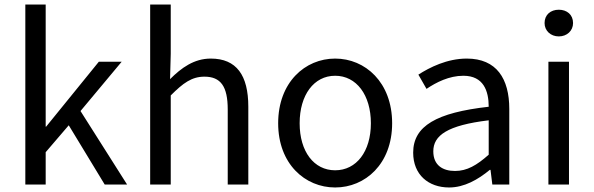

<svg xmlns="http://www.w3.org/2000/svg" viewBox="-20 -816 2628 849"><path d="M92 0H182V-143L284 -262L443 0H542L336 -325L518 -543H417L184 -256H182V-796H92Z M644 0H735V-394C790 -449 828 -477 884 -477C956 -477 987 -434 987 -332V0H1078V-344C1078 -483 1026 -557 912 -557C838 -557 782 -516 732 -466L735 -578V-796H644Z M1462 13C1595 13 1714 -91 1714 -271C1714 -452 1595 -557 1462 -557C1329 -557 1210 -452 1210 -271C1210 -91 1329 13 1462 13ZM1462 -63C1368 -63 1305 -146 1305 -271C1305 -396 1368 -481 1462 -481C1556 -481 1620 -396 1620 -271C1620 -146 1556 -63 1462 -63Z M1966 13C2033 13 2094 -22 2146 -65H2149L2157 0H2232V-334C2232 -468 2176 -557 2044 -557C1957 -557 1880 -518 1830 -486L1866 -423C1909 -452 1966 -481 2029 -481C2118 -481 2141 -414 2141 -344C1910 -318 1807 -259 1807 -141C1807 -43 1875 13 1966 13ZM1992 -60C1938 -60 1896 -85 1896 -147C1896 -217 1958 -262 2141 -284V-132C2088 -85 2045 -60 1992 -60Z M2405 0H2496V-543H2405ZM2451 -655C2487 -655 2514 -680 2514 -714C2514 -751 2487 -773 2451 -773C2415 -773 2388 -751 2388 -714C2388 -680 2415 -655 2451 -655Z"/></svg>

Font: Noto Sans CJK SC Regular
Style: Regular
Weight: 400
Designer: Ryoko NISHIZUKA (kana & ideographs); Paul D. Hunt (Latin, Greek & Cyrillic); Wenlong ZHANG (bopomofo); Sandoll Communica
Foundry: Adobe Systems Incorporated
Version: Version 1.004;PS 1.004;hotconv 1.0.82;makeotf.lib2.5.63406